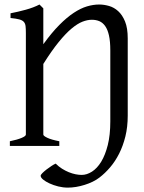

<svg xmlns="http://www.w3.org/2000/svg" viewBox="-20 -650 643 855"><path d="M548.8 -135.3Q548.8 -84.5 538.3 -42.2Q527.8 0 510.5 34.2Q493.2 68.4 470.5 95Q447.8 121.6 422.9 140.6Q409.7 150.9 392.6 159.2Q375.5 167.5 356.7 173.3Q337.9 179.2 318.8 182.4Q299.8 185.5 282.2 185.5Q260.7 185.5 239.3 180.2Q217.8 174.8 200.4 166.7Q183.1 158.7 172.1 149.7Q161.1 140.6 161.1 132.8Q161.1 128.4 168.9 120.6Q176.8 112.8 187.5 104.5Q198.2 96.2 209.5 88.9Q220.7 81.5 228 78.6Q241.2 91.8 256.3 101.3Q271.5 110.8 286.6 116.9Q301.8 123 316.4 126Q331.1 128.9 343.8 128.9Q366.7 128.9 389.6 114.3Q412.6 99.6 430.7 70.1Q448.7 40.5 460 -4.2Q471.2 -48.8 471.2 -109.4V-425.8Q471.2 -465.8 465.3 -491.9Q459.5 -518.1 448.5 -533.7Q437.5 -549.3 422.4 -555.7Q407.2 -562 389.2 -562Q369.6 -562 347.4 -553.5Q325.2 -544.9 298.8 -522.9Q272.5 -501 241.5 -462.9Q210.4 -424.8 172.9 -365.2V-50.8Q172.9 -44.9 190.7 -36.4Q208.5 -27.8 244.1 -21V0H23.9V-21Q57.1 -27.8 76.2 -35.9Q95.2 -43.9 95.2 -50.8V-502.9Q95.2 -522 93.8 -533.9Q92.3 -545.9 85.7 -553Q79.1 -560.1 65.4 -563.7Q51.8 -567.4 26.9 -569.8V-590.8Q60.1 -597.2 94.7 -606.7Q129.4 -616.2 155.8 -629.9L172.9 -612.8V-453.1Q210.4 -504.9 244.1 -538.8Q277.8 -572.8 308.6 -593Q339.4 -613.3 367.4 -621.6Q395.5 -629.9 421.9 -629.9Q442.9 -629.9 465.3 -623.5Q487.8 -617.2 506.3 -600.3Q524.9 -583.5 536.9 -554.2Q548.8 -524.9 548.8 -479Z"/></svg>

Font: Akkhara
Style: Regular
Weight: 400
Designer: J. Victor Gaultney
Version: Version 1.00 June 13, 2006, initial release